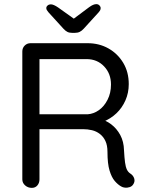

<svg xmlns="http://www.w3.org/2000/svg" viewBox="-20 -909 716 929"><path d="M134 0Q115 0 101.5 -12Q88 -24 88 -41V-660Q88 -677 99.5 -688.5Q111 -700 128 -700H404Q460 -700 505 -674.5Q550 -649 576.5 -604.5Q603 -560 603 -502Q603 -460 587 -423.5Q571 -387 543 -360.5Q515 -334 479 -320L457 -336Q491 -328 518 -307.5Q545 -287 562 -255.5Q579 -224 580 -182Q582 -145 585 -123Q588 -101 594 -88.5Q600 -76 611 -69Q625 -60 629.5 -45Q634 -30 624 -16Q618 -7 607 -3.5Q596 0 585 -1Q574 -2 566 -7Q550 -16 535 -33.5Q520 -51 510 -84Q500 -117 500 -174Q500 -206 490 -227Q480 -248 463 -261Q446 -274 425 -279Q404 -284 382 -284H159L171 -302V-41Q171 -24 161 -12Q151 0 134 0ZM159 -356H404Q433 -358 458.5 -376Q484 -394 500.5 -426.5Q517 -459 517 -500Q517 -553 483.5 -588Q450 -623 399 -623H163L171 -642V-338ZM324 -809 411 -874Q422 -882 430.5 -885.5Q439 -889 446 -889Q455 -889 461 -883Q467 -877 467 -870Q467 -865 465 -860.5Q463 -856 457 -849L385 -770Q376 -760 366 -755Q356 -750 342 -750H329Q315 -750 305.5 -755Q296 -760 287 -770L215 -849Q209 -856 206.5 -860.5Q204 -865 204 -870Q204 -877 210.5 -882.5Q217 -888 226 -888Q239 -888 261 -873L348 -811Z"/></svg>

Font: Quicksand Light Medium
Style: Regular
Weight: 500
Version: Version 3.006